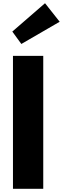

<svg xmlns="http://www.w3.org/2000/svg" viewBox="-20 -1172 447 1192"><path d="M56.5 -976 112.5 -899 350.5 -1037 259.5 -1152ZM248.5 -825H60.5V0H248.5Z"/></svg>

Font: Hussar
Style: BdSuprExt
Weight: 700
Foundry: Cannot Into Space Fonts
Version: Version 2.00